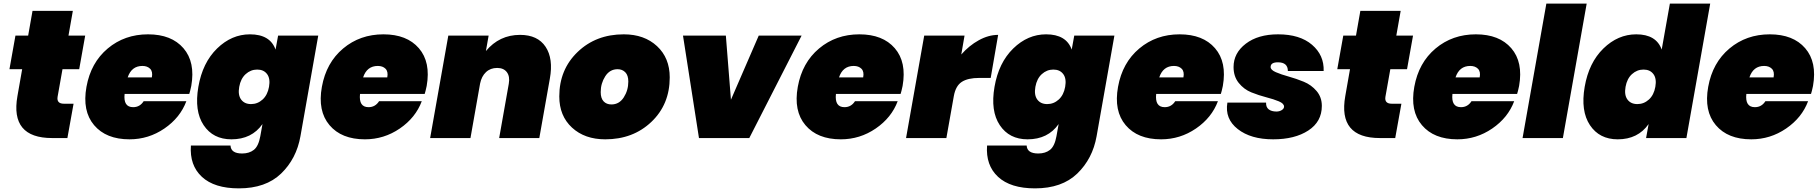

<svg xmlns="http://www.w3.org/2000/svg" viewBox="-20 -760 10020 1057"><path d="M76 -231 102 -379H32L65 -564H135L159 -700H381L357 -564H449L416 -379H324L297 -227Q291 -189 332 -189H385L351 0H267Q35 0 76 -231Z M764 -397Q704 -397 683 -334H816Q822 -366 806.5 -381.5Q791 -397 764 -397ZM1006 -203Q972 -112 885 -52.5Q798 7 693 7Q564 7 498 -71Q432 -149 456 -282Q480 -415 573 -493Q666 -571 795 -571Q924 -571 990 -494.5Q1056 -418 1033 -287Q1026 -254 1022 -243H666Q658 -170 713 -170Q750 -170 771 -203Z M1356 -571Q1467 -571 1497 -487L1511 -564H1732L1634 -10Q1612 114 1527.5 195.5Q1443 277 1295 277Q1160 277 1091.5 213.5Q1023 150 1031 41H1249Q1251 85 1313 85Q1352 85 1377.5 65Q1403 45 1413 -10L1425 -77Q1366 7 1254 7Q1153 7 1101 -71Q1049 -149 1072 -282Q1095 -415 1175 -493Q1255 -571 1356 -571ZM1425.5 -212Q1453 -237 1461 -282Q1469 -327 1450.5 -352Q1432 -377 1396 -377Q1360 -377 1332.5 -352Q1305 -327 1297 -282Q1289 -237 1307.5 -212Q1326 -187 1362 -187Q1398 -187 1425.5 -212Z M2060 -397Q2000 -397 1979 -334H2112Q2118 -366 2102.5 -381.5Q2087 -397 2060 -397ZM2302 -203Q2268 -112 2181 -52.5Q2094 7 1989 7Q1860 7 1794 -71Q1728 -149 1752 -282Q1776 -415 1869 -493Q1962 -571 2091 -571Q2220 -571 2286 -494.5Q2352 -418 2329 -287Q2322 -254 2318 -243H1962Q1954 -170 2009 -170Q2046 -170 2067 -203Z M2728 0 2781 -299Q2788 -339 2770.5 -362.5Q2753 -386 2717 -386Q2680 -386 2655.5 -363Q2631 -340 2623 -300L2570 0H2348L2448 -564H2670L2655 -479Q2729 -568 2843 -568Q2940 -568 2983.5 -502.5Q3027 -437 3007 -327L2949 0Z M3667 -334Q3667 -185 3566 -89Q3465 7 3312 7Q3199 7 3129 -57.5Q3059 -122 3059 -229Q3059 -377 3160 -474Q3261 -571 3414 -571Q3527 -571 3597 -506Q3667 -441 3667 -334ZM3287 -253Q3287 -219 3303 -202Q3319 -185 3346 -185Q3389 -185 3414 -224Q3439 -263 3439 -311Q3439 -345 3422.5 -362Q3406 -379 3380 -379Q3337 -379 3312 -340Q3287 -301 3287 -253Z M3740 -564H3976L4004 -211L4157 -564H4393L4105 0H3828Z M4680 -397Q4620 -397 4599 -334H4732Q4738 -366 4722.5 -381.5Q4707 -397 4680 -397ZM4922 -203Q4888 -112 4801 -52.5Q4714 7 4609 7Q4480 7 4414 -71Q4348 -149 4372 -282Q4396 -415 4489 -493Q4582 -571 4711 -571Q4840 -571 4906 -494.5Q4972 -418 4949 -287Q4942 -254 4938 -243H4582Q4574 -170 4629 -170Q4666 -170 4687 -203Z M5231 -231 5190 0H4968L5068 -564H5290L5272 -460Q5315 -509 5368.5 -538.5Q5422 -568 5475 -568L5434 -331H5371Q5308 -331 5274.5 -309Q5241 -287 5231 -231Z M5739 -571Q5850 -571 5880 -487L5894 -564H6115L6017 -10Q5995 114 5910.5 195.5Q5826 277 5678 277Q5543 277 5474.5 213.5Q5406 150 5414 41H5632Q5634 85 5696 85Q5735 85 5760.5 65Q5786 45 5796 -10L5808 -77Q5749 7 5637 7Q5536 7 5484 -71Q5432 -149 5455 -282Q5478 -415 5558 -493Q5638 -571 5739 -571ZM5808.5 -212Q5836 -237 5844 -282Q5852 -327 5833.5 -352Q5815 -377 5779 -377Q5743 -377 5715.5 -352Q5688 -327 5680 -282Q5672 -237 5690.5 -212Q5709 -187 5745 -187Q5781 -187 5808.5 -212Z M6443 -397Q6383 -397 6362 -334H6495Q6501 -366 6485.5 -381.5Q6470 -397 6443 -397ZM6685 -203Q6651 -112 6564 -52.5Q6477 7 6372 7Q6243 7 6177 -71Q6111 -149 6135 -282Q6159 -415 6252 -493Q6345 -571 6474 -571Q6603 -571 6669 -494.5Q6735 -418 6712 -287Q6705 -254 6701 -243H6345Q6337 -170 6392 -170Q6429 -170 6450 -203Z M7257 -177Q7257 -90 7182.5 -41.5Q7108 7 6989 7Q6866 7 6794 -49.5Q6722 -106 6737 -195H6950Q6949 -170 6964.5 -158Q6980 -146 7007 -146Q7024 -146 7036.5 -154Q7049 -162 7049 -173Q7049 -190 7020.5 -202Q6992 -214 6951 -224.5Q6910 -235 6869 -251.5Q6828 -268 6799.5 -303.5Q6771 -339 6771 -391Q6771 -468 6838.5 -519.5Q6906 -571 7016 -571Q7136 -571 7203 -513.5Q7270 -456 7267 -369H7070Q7070 -417 7015 -417Q6975 -417 6975 -391Q6975 -375 7004 -362.5Q7033 -350 7074.5 -338.5Q7116 -327 7157.5 -310Q7199 -293 7228 -259Q7257 -225 7257 -177Z M7386 -231 7412 -379H7342L7375 -564H7445L7469 -700H7691L7667 -564H7759L7726 -379H7634L7607 -227Q7601 -189 7642 -189H7695L7661 0H7577Q7345 0 7386 -231Z M8074 -397Q8014 -397 7993 -334H8126Q8132 -366 8116.5 -381.5Q8101 -397 8074 -397ZM8316 -203Q8282 -112 8195 -52.5Q8108 7 8003 7Q7874 7 7808 -71Q7742 -149 7766 -282Q7790 -415 7883 -493Q7976 -571 8105 -571Q8234 -571 8300 -494.5Q8366 -418 8343 -287Q8336 -254 8332 -243H7976Q7968 -170 8023 -170Q8060 -170 8081 -203Z M8362 0 8493 -740H8715L8584 0Z M8988 -571Q9098 -571 9128 -487L9173 -740H9395L9264 0H9042L9056 -77Q8997 7 8886 7Q8785 7 8733 -71Q8681 -149 8704 -282Q8727 -415 8807 -493Q8887 -571 8988 -571ZM9057.5 -212Q9085 -237 9093 -282Q9101 -327 9082.5 -352Q9064 -377 9028 -377Q8992 -377 8964.5 -352Q8937 -327 8929 -282Q8921 -237 8939.5 -212Q8958 -187 8994 -187Q9030 -187 9057.5 -212Z M9692 -397Q9632 -397 9611 -334H9744Q9750 -366 9734.5 -381.5Q9719 -397 9692 -397ZM9934 -203Q9900 -112 9813 -52.5Q9726 7 9621 7Q9492 7 9426 -71Q9360 -149 9384 -282Q9408 -415 9501 -493Q9594 -571 9723 -571Q9852 -571 9918 -494.5Q9984 -418 9961 -287Q9954 -254 9950 -243H9594Q9586 -170 9641 -170Q9678 -170 9699 -203Z"/></svg>

Font: Poppins Black
Style: Italic
Weight: 900
Italic angle: -10°
Designer: Ninad Kale (Devanagari), Jonny Pinhorn (Latin)
Foundry: Indian Type Foundry
Version: Version 3.200;PS 1.000;hotconv 16.6.54;makeotf.lib2.5.65590